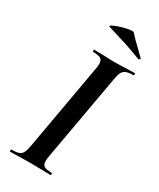

<svg xmlns="http://www.w3.org/2000/svg" viewBox="-202 -857 760 920"><g transform="rotate(30 178.0 -397.0)"><path d="M25 -12Q52 -12 65.5 -17Q79 -22 86 -36Q93 -50 98 -81L180 -544Q184 -561 184 -577Q184 -598 172 -605.5Q160 -613 130 -613Q127 -613 127 -619Q127 -625 130 -625L176 -624Q216 -622 240 -622Q270 -622 310 -624L353 -625Q356 -625 356 -619Q356 -613 353 -613Q326 -613 312 -607Q298 -601 291.5 -587Q285 -573 280 -542L198 -81Q194 -62 194 -47Q194 -26 206 -19Q218 -12 248 -12Q250 -12 250 -6Q250 0 248 0Q220 0 203 -1L136 -2L71 -1Q54 0 25 0Q22 0 22 -6Q22 -12 25 -12ZM140 -756Q128 -759 147 -768.5Q166 -778 196.5 -786Q227 -794 242 -794Q249 -794 251 -792Q276 -764 305 -737L342 -701Q343 -700 343 -698Q343 -695 339.5 -693Q336 -691 332 -692Q281 -712 242.5 -724.5Q204 -737 140 -756Z"/></g></svg>

Font: Cormorant Infant
Style: Bold Italic
Weight: 700
Italic angle: -10°
Designer: Christian Thalmann (Catharsis Fonts)
Foundry: Catharsis Fonts
Version: Version 4.000